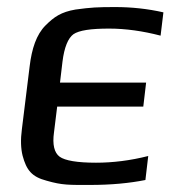

<svg xmlns="http://www.w3.org/2000/svg" viewBox="-20 -514 483 544"><path d="M392 -4 400 -72C349 -59 299 -53 252 -53C199 -53 164 -59 149 -70C134 -81 128 -104 133 -139L142 -212H386L394 -280H150L157 -339C162 -380 173 -406 188 -417C204 -428 237 -433 289 -433C336 -433 385 -426 435 -413L443 -479C399 -489 353 -494 307 -494C256 -494 238 -493 194 -487C153 -480 133 -466 109 -442C83 -416 70 -376 64 -326L42 -148C38 -118 39 -93 44 -73C55 -32 70 -13 112 -2C157 11 176 10 235 10C295 10 347 5 392 -4Z"/></svg>

Font: Gamestation Display
Style: Italic
Weight: 400
Designer: Jonas Hecksher
Foundry: Jonas Hecksher, Playtypeª, e-types AS
Version: Version 1.003